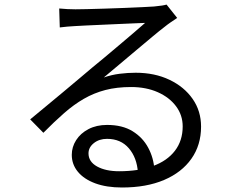

<svg xmlns="http://www.w3.org/2000/svg" viewBox="-20 -774 1040 837"><path d="M238.1 -737Q255 -735.2 274.3 -734.3Q293.7 -733.4 309 -733.4Q324.3 -733.4 358.7 -734.2Q393 -735 436.7 -736.4Q480.4 -737.8 523.8 -739.5Q567.2 -741.1 601.4 -742.9Q635.7 -744.7 651.8 -745.7Q674.4 -748.1 686.2 -749.8Q697.9 -751.6 706.1 -754L752.4 -695.8Q738.9 -686.9 724.3 -676.9Q709.7 -666.9 695.5 -655.3Q677 -641.3 644.9 -614.5Q612.8 -587.7 574.5 -555.5Q536.2 -523.4 499.1 -492.1Q462 -460.8 432.5 -436.3Q467.1 -448.2 502.3 -452.5Q537.6 -456.9 571.4 -456.9Q654.4 -456.9 718.7 -426.2Q783 -395.6 819.7 -342.9Q856.5 -290.2 856.5 -222.1Q856.5 -141.7 814.4 -82Q772.4 -22.3 695.2 10.6Q618.1 43.4 511.9 43.4Q444.3 43.4 395.1 25.2Q345.9 6.9 319.4 -25.3Q292.9 -57.4 292.9 -99Q292.9 -133.3 311.9 -163.1Q331 -193 365.8 -211.2Q400.7 -229.4 446.7 -229.4Q513.6 -229.4 558.1 -201.9Q602.5 -174.4 626.2 -129.8Q650 -85.3 653 -34.4L581.2 -22.2Q576.9 -86.5 541.7 -127.6Q506.5 -168.7 446.5 -168.7Q412.3 -168.7 389.1 -150.1Q365.8 -131.5 365.8 -105.5Q365.8 -69.1 403.1 -48.3Q440.5 -27.5 499.2 -27.5Q584.4 -27.5 646.7 -50.1Q708.9 -72.8 742.6 -116.8Q776.4 -160.9 776.4 -222.9Q776.4 -272 747.4 -310.8Q718.5 -349.6 667.7 -372.1Q616.9 -394.6 551.5 -394.6Q489.2 -394.6 439.3 -381.6Q389.3 -368.5 345.8 -343.4Q302.3 -318.4 259.5 -280.9Q216.7 -243.4 169.1 -195.1L111.6 -253.6Q142.9 -279.3 180.4 -310.5Q217.9 -341.7 255.9 -373.2Q293.8 -404.8 326.7 -432.6Q359.5 -460.4 380.9 -478.4Q401.9 -495.4 433.3 -521.6Q464.6 -547.8 498.8 -576.7Q533.1 -605.6 563.5 -631.6Q594 -657.6 612.6 -674.2Q597 -673.6 566.2 -672.3Q535.3 -671 497.4 -669.3Q459.4 -667.5 421.9 -665.9Q384.3 -664.3 353.6 -662.8Q322.8 -661.3 307.4 -660.3Q290.9 -659.3 273.9 -658Q256.8 -656.8 240.6 -654.4Z"/></svg>

Font: Noto Sans TC
Style: Regular
Weight: 100
Designer: Ryoko NISHIZUKA 西塚涼子 (kana, bopomofo & ideographs); Paul D. Hunt (Latin, Greek & Cyrillic); Sandoll Communications 산돌커뮤니
Foundry: Adobe
Version: Version 2.004;hotconv 1.0.118;makeotfexe 2.5.65603